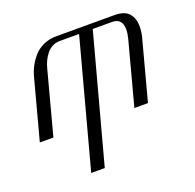

<svg xmlns="http://www.w3.org/2000/svg" viewBox="-123 -596 968 954"><g transform="rotate(-20 361.0 -119.0)"><path d="M555.2 -439.9H453.1L272.9 230H201.2L380.9 -439.9H278.8Q256.8 -439.9 238.5 -430.2Q220.2 -420.4 207.8 -404.3Q195.3 -388.2 187 -370.6Q178.7 -353 173.8 -334L85 0H13.2L97.2 -314.9Q104.5 -342.8 117.7 -368.2Q130.9 -393.6 151.1 -416.7Q171.4 -439.9 202.1 -453.9Q232.9 -467.8 270 -467.8H578.1Q631.3 -467.8 654.1 -441.4Q676.8 -415 676.8 -373Q676.8 -345.2 668.9 -314.9L585 0H513.2L602.1 -334Q608.9 -360.4 608.9 -380.9Q608.9 -439.9 555.2 -439.9Z"/></g></svg>

Font: Flanker Steampunk
Style: Italic
Weight: 400
Italic angle: -12°
Designer: Alexey Kryukov, Leonardo Di Lena
Foundry: Alexey Kryukov, Leonardo Di Lena
Version: 1.210